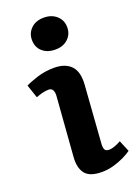

<svg xmlns="http://www.w3.org/2000/svg" viewBox="-150 -846 672 925"><g transform="rotate(-20 185.5 -383.5)"><path d="M107 -699Q107 -734 131.5 -757.5Q156 -781 197 -781Q237 -781 262.5 -758Q288 -735 288 -699Q288 -663 263 -640Q238 -617 199 -617Q157 -617 132 -639.5Q107 -662 107 -699ZM126 -406Q128 -447 100 -447Q74 -447 35 -432L12 -500Q33 -511 73.5 -524Q114 -537 161 -537Q218 -537 247.5 -506Q277 -475 272 -409L251 -118Q249 -97 254 -86Q259 -75 277 -75Q300 -75 338 -96L362 -38Q347 -27 322.5 -15Q298 -3 268 5.5Q238 14 208 14Q145 14 121.5 -16.5Q98 -47 103 -104Z"/></g></svg>

Font: Literata 7pt
Style: Bold Italic
Weight: 700
Italic angle: -2°
Designer: Latin by Veronika Burian and Jose Scaglione. Greek by Irene Vlachou. Cyrillic by Vera Evstafieva
Foundry: TypeTogether
Version: Version 3.002